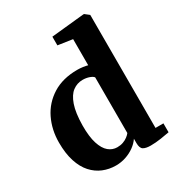

<svg xmlns="http://www.w3.org/2000/svg" viewBox="-194 -946 1005 1083"><g transform="rotate(-30 309.0 -404.5)"><path d="M245 11Q201 11 162 -5Q123 -21 93.2 -54Q63.5 -87 46.8 -138.8Q30 -190.5 30 -261.5Q30 -345 63.5 -414Q97 -483 163 -524.5Q229 -566 324 -566Q342.5 -566 360 -563.5Q377.5 -561 391 -557.5V-727.5L296.5 -741.5V-798L509 -819.5H515L543 -797.5V-61.5H594.5V-3.5Q573 1 537.8 6.2Q502.5 11.5 470.5 11.5Q439.5 11.5 423.2 1.8Q407 -8 407 -41.5V-69.5Q391.5 -46.5 366.2 -28.2Q341 -10 309.8 0.5Q278.5 11 245 11ZM302.5 -74.5Q324 -74.5 341.2 -80.8Q358.5 -87 371.2 -96.8Q384 -106.5 391 -116V-478.5Q384.5 -488 364.8 -495Q345 -502 322 -502Q286 -502 257.2 -480.5Q228.5 -459 211.5 -410Q194.5 -361 193.5 -279Q193 -206 207.5 -160.8Q222 -115.5 246.8 -95Q271.5 -74.5 302.5 -74.5Z"/></g></svg>

Font: Merriweather 28pt ExtraBold
Style: Regular
Weight: 800
Version: Version 2.100